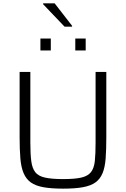

<svg xmlns="http://www.w3.org/2000/svg" viewBox="-20 -1117 752 1145"><path d="M357 8Q286 8 239 -0.5Q192 -9 164 -29Q136 -49 121 -84Q106 -119 101.5 -171.5Q97 -224 97 -298V-688H161V-266Q161 -199 166.5 -156.5Q172 -114 190 -90.5Q208 -67 248 -58Q288 -49 357 -49Q426 -49 465 -58Q504 -67 522.5 -90.5Q541 -114 545.5 -156.5Q550 -199 550 -266V-688H614V-298Q614 -224 610 -171.5Q606 -119 591.5 -84Q577 -49 549 -29Q521 -9 474 -0.5Q427 8 357 8ZM221 -816V-887H283V-816ZM429 -816V-887H491V-816ZM365 -958 237 -1092V-1097H306L410 -963V-958Z"/></svg>

Font: Saira Thin Light
Style: Regular
Weight: 300
Version: Version 1.101